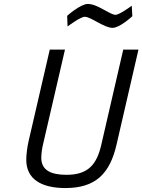

<svg xmlns="http://www.w3.org/2000/svg" viewBox="-20 -943 721 972"><path d="M232 -692 124 -225C118 -198 113 -161 113 -134C113 -35 191 9 311 9C463 9 536 -63 570 -211L681 -692H604L493 -211C470 -110 426 -58 317 -58C238 -58 189 -81 189 -144C189 -166 193 -193 199 -217L309 -692ZM647 -914C647 -914 585 -868 565 -868C536 -868 474 -923 425 -923C387 -923 320 -863 320 -863L322 -809C322 -809 387 -858 409 -858C441 -858 506 -802 550 -802C587 -802 650 -861 650 -861L647 -914Z"/></svg>

Font: RazerF5
Style: Italic
Weight: 400
Foundry: Razer Inc.
Version: Version 2